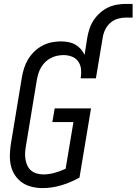

<svg xmlns="http://www.w3.org/2000/svg" viewBox="-20 -955 699 983"><path d="M198 8Q170 8 143 1.5Q116 -5 94.5 -19.5Q73 -34 58 -56Q43 -78 36.5 -104Q30 -130 30.5 -158Q31 -186 35 -214L92 -559Q96 -583 103.5 -606.5Q111 -630 124 -651.5Q137 -673 155.5 -691Q174 -709 196.5 -721Q219 -733 243 -738Q267 -743 291 -743Q311 -743 330 -739.5Q349 -736 365 -727Q381 -718 393 -704.5Q405 -691 413 -674L427 -763Q431 -786 438.5 -808.5Q446 -831 459.5 -851.5Q473 -872 492 -889Q511 -906 533 -916.5Q555 -927 578.5 -931Q602 -935 624 -935H659V-865H624Q604 -865 583 -859Q562 -853 545 -838Q528 -823 518.5 -803Q509 -783 506 -763L471 -554H393Q397 -577 395 -599.5Q393 -622 381 -639.5Q369 -657 348.5 -665Q328 -673 305 -673Q289 -673 272.5 -669.5Q256 -666 240.5 -658Q225 -650 212.5 -638Q200 -626 191 -611Q182 -596 177 -580Q172 -564 169 -548L112 -203Q109 -186 108.5 -169Q108 -152 111 -136Q114 -120 121 -105.5Q128 -91 140.5 -81Q153 -71 169 -66.5Q185 -62 202 -62Q230 -62 259 -70Q288 -78 316 -91L356 -330H248L260 -400H446L387 -46Q343 -21 294.5 -6.5Q246 8 198 8Z"/></svg>

Font: Iosevka SS04
Style: Italic
Weight: 400
Italic angle: -9°
Monospace: yes
Designer: Belleve Invis
Foundry: Belleve Invis
Version: Version 19.0.0; ttfautohint (v1.8.4)